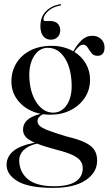

<svg xmlns="http://www.w3.org/2000/svg" viewBox="-20 -668 528 934"><path d="M304.5 -4Q363.5 10 395.5 26Q427.5 42 440 63Q452.5 84 452.5 113Q452.5 171.5 396.5 208.8Q340.5 246 238.5 246Q121 246 66.5 214Q12 182 12 133.5Q12 95.5 43.5 68Q75 40.5 149 26Q117.5 12.5 104.8 -2.5Q92 -17.5 92 -37.5Q92 -63.5 111 -82.5Q130 -101.5 177.5 -114.5Q113 -127.5 74.2 -170.8Q35.5 -214 35.5 -271Q35.5 -320.5 59.2 -360Q83 -399.5 127 -422.2Q171 -445 231.5 -445Q262 -445 288.5 -438Q315 -431 336.5 -418.5Q355.5 -452 377.5 -473Q399.5 -494 429.5 -494Q454.5 -494 471.5 -478Q488.5 -462 488.5 -438Q488.5 -396.5 454.5 -396.5Q435 -396.5 424.8 -410Q414.5 -423.5 406.2 -437Q398 -450.5 385 -450.5Q373.5 -450.5 363 -441Q352.5 -431.5 342 -415.5Q378 -393 398 -357.8Q418 -322.5 418 -280.5Q418 -231 392.5 -192.5Q367 -154 323.5 -132Q280 -110 225.5 -110Q207 -110 189 -112.5Q177.5 -107 170 -98.2Q162.5 -89.5 162.5 -79Q162.5 -67 172.2 -56.8Q182 -46.5 212.2 -34.5Q242.5 -22.5 304.5 -4ZM209.5 -435.5Q169 -434 144 -392.5Q119 -351 123 -285Q127.5 -211.5 160.5 -165.2Q193.5 -119 241 -120Q283 -121.5 307.8 -162.2Q332.5 -203 328 -270Q323.5 -345.5 291.5 -391Q259.5 -436.5 209.5 -435.5ZM73.5 111Q73.5 168 115 203Q156.5 238 243.5 238Q313 238 347.8 215.2Q382.5 192.5 382.5 150Q382.5 131 371.8 115.2Q361 99.5 333 86.2Q305 73 253.5 60Q223.5 52 200.5 44.8Q177.5 37.5 160 30.5Q117 40.5 95.2 62Q73.5 83.5 73.5 111ZM220.5 -566Q248.5 -566 260.8 -553Q273 -540 273 -521Q273 -500.5 260.5 -487.8Q248 -475 227.5 -475Q204 -475 190.2 -492.2Q176.5 -509.5 176.5 -540.5Q176.5 -585 202.5 -612.2Q228.5 -639.5 271.5 -647.5Q276.5 -649 277 -646Q278.5 -642.5 274.5 -641.5Q236 -634.5 213.8 -613.5Q191.5 -592.5 191.5 -574.5Q191.5 -566 199 -566Z"/></svg>

Font: Fraunces144ptRegular
Style: Regular
Weight: 400
Version: Version 1.000;[0bf87f6ff]